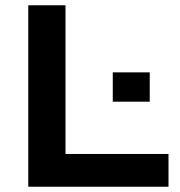

<svg xmlns="http://www.w3.org/2000/svg" viewBox="-20 -707 683 727"><path d="M87 0V-687H228V-124H618V0ZM407 -322V-433H547V-322Z"/></svg>

Font: Archivo SemiExpanded SemiBold
Style: Regular
Weight: 600
Width: 6
Designer: Hector Gatti
Foundry: Omnibus-Type
Version: Version 2.001